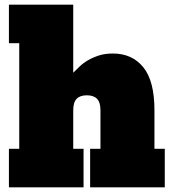

<svg xmlns="http://www.w3.org/2000/svg" viewBox="-20 -798 732 818"><path d="M364 -164H408V-328Q408 -362 393.5 -377Q379 -392 350 -392Q321 -392 306.5 -377Q292 -362 292 -328V-164H336V0H18V-164H62V-614H18V-778H292V-488Q304 -500 319 -514.5Q334 -529 354.5 -541Q375 -553 401 -561.5Q427 -570 461 -570Q543 -570 590.5 -511.5Q638 -453 638 -328V-164H682V0H364Z"/></svg>

Font: Alfa Slab One
Style: Regular
Weight: 400
Designer: JM Sole
Foundry: JM Sole
Version: Version 1.001